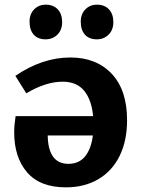

<svg xmlns="http://www.w3.org/2000/svg" viewBox="-20 -793 605 825"><path d="M526 -277Q526 -188 494 -123Q462 -58 402.5 -23Q343 12 263 12Q152 12 96.5 -52.5Q41 -117 41 -224Q41 -255 47 -294H380Q374 -363 342 -402.5Q310 -442 249 -442Q177 -442 93 -392L46 -467Q162 -546 282 -546Q394 -546 460 -476Q526 -406 526 -277ZM379 -211H185Q187 -89 274 -89Q320 -89 346 -121.5Q372 -154 379 -211ZM107 -700Q107 -733 127 -753Q147 -773 176 -773Q209 -773 228 -753Q247 -733 247 -698Q247 -664 226.5 -644Q206 -624 176 -624Q143 -624 125 -644Q107 -664 107 -700ZM327 -700Q327 -733 347 -753Q367 -773 396 -773Q429 -773 448 -753Q467 -733 467 -698Q467 -664 446.5 -644Q426 -624 396 -624Q363 -624 345 -644Q327 -664 327 -700Z"/></svg>

Font: Bitter Pro
Style: Bold
Weight: 700
Designer: Sol Matas, and Bitter project Authors
Foundry: Sol Matas
Version: Version 1.010